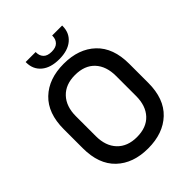

<svg xmlns="http://www.w3.org/2000/svg" viewBox="-248 -1020 1168 1168"><g transform="rotate(-45 336.5 -435.5)"><path d="M336 14Q207 14 131 -58.5Q55 -131 55 -268V-432Q55 -569 131 -641.5Q207 -714 336 -714Q465 -714 541.5 -641.5Q618 -569 618 -432V-268Q618 -131 541.5 -58.5Q465 14 336 14ZM336 -83Q419 -83 464 -131.5Q509 -180 509 -264V-436Q509 -520 464 -568.5Q419 -617 336 -617Q255 -617 209 -568.5Q163 -520 163 -436V-264Q163 -180 209 -131.5Q255 -83 336 -83ZM337 -752Q263 -752 221.5 -787Q180 -822 180 -881V-885H266V-881Q266 -853 283 -835Q300 -817 337 -817Q373 -817 390.5 -835Q408 -853 408 -881V-885H494V-881Q494 -822 452.5 -787Q411 -752 337 -752Z"/></g></svg>

Font: Space Grotesk Light Medium
Style: Regular
Weight: 500
Version: Version 2.000